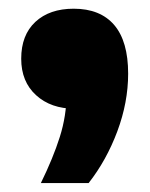

<svg xmlns="http://www.w3.org/2000/svg" viewBox="-20 -234 336 430"><path d="M71.5 176Q99 120 114 72.5Q129 25 129 -23.5L171 9.5H147.5Q94 9.5 60.8 -20.8Q27.5 -51 27.5 -102.5Q27.5 -155.5 59.2 -185Q91 -214.5 145 -214.5Q204.5 -214.5 235.8 -178Q267 -141.5 267 -69Q267 -5 242.8 60Q218.5 125 178.5 176Z"/></svg>

Font: Encode Sans SC ExtraBold
Style: Regular
Weight: 800
Version: Version 3.002